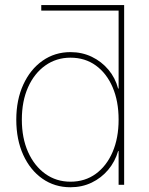

<svg xmlns="http://www.w3.org/2000/svg" viewBox="-20 -748 602 777"><path d="M470.7 -705.1H147V-727.5H482.4ZM265.1 9.8Q201.2 9.8 151.6 -24.9Q102.1 -59.6 74 -121.3Q45.9 -183.1 45.9 -263.7Q45.9 -343.8 74.2 -405.5Q102.5 -467.3 152.1 -502.2Q201.7 -537.1 265.1 -537.1Q312 -537.1 351.6 -518.1Q391.1 -499 418.9 -465.8Q446.8 -432.6 458 -389.6H460V-727.5H482.4V0H460V-136.7H458Q445.8 -94.2 418 -61Q390.1 -27.8 351.1 -9Q312 9.8 265.1 9.8ZM265.1 -12.7Q324.2 -12.7 367.9 -44.7Q411.6 -76.7 435.8 -133.1Q460 -189.5 460 -263.7Q460 -338.4 435.8 -394.8Q411.6 -451.2 367.9 -482.9Q324.2 -514.6 265.1 -514.6Q208 -514.6 163.3 -482.9Q118.7 -451.2 93.5 -394.8Q68.4 -338.4 68.4 -263.7Q68.4 -189.5 93.5 -133.1Q118.7 -76.7 163.1 -44.7Q207.5 -12.7 265.1 -12.7Z"/></svg>

Font: Inter 24pt Thin
Style: Regular
Weight: 250
Designer: Rasmus Andersson
Foundry: rsms
Version: Version 4.001;git-66647c0bb